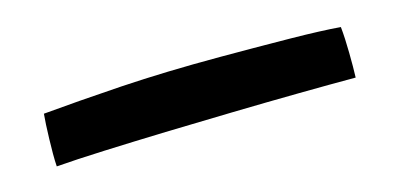

<svg xmlns="http://www.w3.org/2000/svg" viewBox="-27 -462 494 239"><g transform="rotate(-15 220.0 -342.5)"><path d="M413.5 -379.5Q415 -364.5 415.2 -345.8Q415.5 -327 415 -314Q382.5 -314 341.2 -313.5Q300 -313 256 -312Q212 -311 169 -309.8Q126 -308.5 89.2 -307Q52.5 -305.5 27 -303.5Q26.5 -310.5 26.5 -319.8Q26.5 -329 26.8 -338.8Q27 -348.5 27.5 -357Q28 -365.5 28.5 -371Q72 -375 130.2 -378.8Q188.5 -382.5 259 -382.5Q309.5 -382.5 349.5 -382Q389.5 -381.5 413.5 -379.5Z"/></g></svg>

Font: Grandstander Thin Light
Style: Regular
Weight: 300
Version: Version 1.200